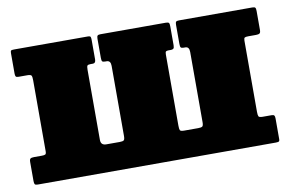

<svg xmlns="http://www.w3.org/2000/svg" viewBox="-61 -624 1100 728"><g transform="rotate(-10 489.0 -260.0)"><path d="M384 -394.5Q384 -415 368.5 -415H362.5Q354 -415 351.5 -418Q349 -421 349 -432V-505Q349 -514 351.8 -517Q354.5 -520 363 -520H615Q624 -520 626.5 -516.8Q629 -513.5 629 -504V-431Q629 -420.5 625.5 -417.8Q622 -415 616 -415H607Q599.5 -415 596.8 -412.8Q594 -410.5 594 -401V-127.5Q594 -114.5 596.2 -109.8Q598.5 -105 612 -105H666.5Q678.5 -105 682.5 -108.2Q686.5 -111.5 686.5 -124.5V-394.5Q686.5 -415 671.5 -415H665Q657 -415 654.2 -418Q651.5 -421 651.5 -432V-505Q651.5 -514 654 -517Q656.5 -520 665.5 -520H947.5Q956.5 -520 959 -516.8Q961.5 -513.5 961.5 -504V-431Q961.5 -420.5 957.2 -417.8Q953 -415 943.5 -415H913.5Q903.5 -415 900 -412.8Q896.5 -410.5 896.5 -401V-127.5Q896.5 -114.5 898.8 -109.8Q901 -105 914.5 -105H948.5Q956.5 -105 959 -101.8Q961.5 -98.5 961.5 -90V-11Q961.5 -3 957.8 -1.5Q954 0 946 0H30.5Q21.5 0 19 -3.2Q16.5 -6.5 16.5 -16V-89Q16.5 -99.5 20.5 -102.2Q24.5 -105 34.5 -105H64.5Q74 -105 77.8 -107.2Q81.5 -109.5 81.5 -119V-392.5Q81.5 -405.5 79 -410.2Q76.5 -415 63.5 -415H29.5Q21 -415 18.8 -418.2Q16.5 -421.5 16.5 -430V-509Q16.5 -517.5 20 -518.8Q23.5 -520 32 -520H315.5Q323 -520 324.8 -516.5Q326.5 -513 326.5 -504.5V-429.5Q326.5 -415 315.5 -415H306.5Q297 -415 294.2 -411.8Q291.5 -408.5 291.5 -395.5V-125.5Q291.5 -105 312.5 -105H364Q376 -105 380 -108.2Q384 -111.5 384 -124.5Z"/></g></svg>

Font: Besley* Narrow Fatface
Style: Regular
Weight: 900
Width: 4
Designer: Owen Earl
Foundry: indestructible type*
Version: Version 3.000; ttfautohint (v1.8.3)